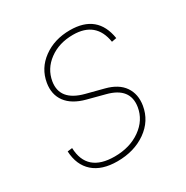

<svg xmlns="http://www.w3.org/2000/svg" viewBox="-136 -667 764 790"><g transform="rotate(-30 246.5 -271.5)"><path d="M448.9 -430.4 426.1 -426.1Q409.4 -531.2 301.1 -531.2Q234.4 -531.2 187.9 -496.8Q141.3 -462.4 132.1 -407.7Q118.3 -322.8 223 -295.5L305.4 -274.1Q362.9 -259.2 388 -222.5Q413 -185.7 404.8 -134.9Q393.8 -68.5 337.2 -28.6Q280.5 11.4 200.3 11.4Q127.1 11.4 86.5 -24.5Q45.8 -60.4 42.6 -126.4L65.3 -129.3Q69.6 -11.4 200.3 -11.4Q272.7 -11.4 323.5 -47.4Q374.3 -83.5 383.5 -140.6Q397 -225.9 296.9 -251.4L215.9 -272.7Q155.2 -288.7 128 -325.3Q100.9 -361.9 109.4 -413.4Q120 -476.9 172.8 -515.4Q225.5 -554 299.7 -554Q429.3 -554 448.9 -430.4Z"/></g></svg>

Font: Inter UI Thin
Style: Italic
Weight: 100
Italic angle: -9.39999°
Designer: Rasmus Andersson
Foundry: rsms
Version: 3.2;8d6f07862